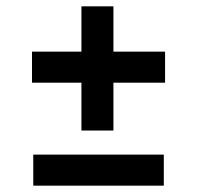

<svg xmlns="http://www.w3.org/2000/svg" viewBox="-20 -587 622 606"><path d="M237 -175V-326H81V-424H237V-567H338V-424H501V-326H338V-175ZM85 -1V-99H497V-1Z"/></svg>

Font: Literata 36pt ExtraBold
Style: Regular
Weight: 800
Designer: Latin by Veronika Burian and Jose Scaglione. Greek by Irene Vlachou. Cyrillic by Vera Evstafieva.
Foundry: TypeTogether
Version: Version 3.002